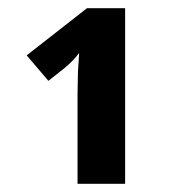

<svg xmlns="http://www.w3.org/2000/svg" viewBox="-20 -734 418 468"><path d="M285 -286V-714H192L45 -599L98 -537L136 -567C152 -580 164 -593 173 -605L170 -559L169 -504V-286Z"/></svg>

Font: Passageway
Style: Regular
Weight: 700
Foundry: Ascender Corporation
Version: Version 1.11